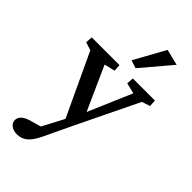

<svg xmlns="http://www.w3.org/2000/svg" viewBox="-276 -729 1020 1020"><g transform="rotate(45 234.5 -219.0)"><path d="M215.8 3.9 41 -369.1 -4.9 -383.8 -2 -422.9H206.1L209 -383.8L148.4 -369.1L273.4 -90.8ZM472.7 -422.9 474.6 -383.8 428.7 -369.1 261.7 -24.4 184.6 137.7Q161.1 185.5 136.7 204.1Q112.3 222.7 81.1 222.7Q53.7 222.7 36.6 209.5Q19.5 196.3 19.5 176.8Q19.5 159.2 33.2 145Q46.9 130.9 75.2 122.1L173.8 93.8L122.1 140.6L233.4 -71.3L245.1 -90.8L364.3 -369.1L303.7 -383.8L306.6 -422.9ZM278.3 -471.7 233.4 -486.3 330.1 -661.1 419.9 -638.7Z"/></g></svg>

Font: Crimson Pro ExtraLight Medium
Style: Regular
Weight: 500
Version: Version 1.002